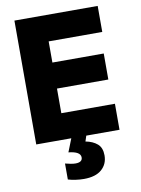

<svg xmlns="http://www.w3.org/2000/svg" viewBox="-101 -782 803 1090"><g transform="rotate(-10 300.0 -237.0)"><path d="M60 0V-714H540V-564H231V-442H527V-292H231V-150H540V0ZM293 240Q271 240 246 236.5Q221 233 202 227V135Q219 139 233.5 142Q248 145 261 145Q301 145 301 117Q301 83 232 76L264 -5H350L338 32Q380 40 405.5 62Q431 84 431 128Q431 178 396 209Q361 240 293 240Z"/></g></svg>

Font: Noto Sans Mono Black
Style: Regular
Weight: 900
Designer: Monotype Design Team
Foundry: Monotype Imaging Inc.
Version: Version 2.014